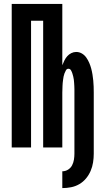

<svg xmlns="http://www.w3.org/2000/svg" viewBox="-20 -755 540 983"><path d="M299 208V122Q315 122 328.5 113.5Q342 105 349 91.5Q356 78 358.5 62.5Q361 47 361 32V-281Q361 -289 361 -297.5Q361 -306 360.5 -314Q360 -322 359.5 -330.5Q359 -339 358 -347Q357 -355 355 -363Q353 -371 350.5 -379Q348 -387 343.5 -395Q339 -403 330 -403Q322 -403 317.5 -395Q313 -387 310 -379Q307 -371 305.5 -363Q304 -355 303 -347Q302 -339 301 -330.5Q300 -322 300 -314Q300 -306 299.5 -297.5Q299 -289 299 -281V0H201V-649H139V0H40V-735H299V-421Q304 -434 310 -446Q316 -458 324.5 -467.5Q333 -477 345 -483Q357 -489 370 -489Q386 -489 399.5 -481Q413 -473 422 -460Q431 -447 437 -433Q443 -419 447 -404Q451 -389 453.5 -373.5Q456 -358 457.5 -342.5Q459 -327 459.5 -311.5Q460 -296 460 -281V32Q460 54 456.5 76.5Q453 99 444 120Q435 141 420.5 158.5Q406 176 386.5 187.5Q367 199 344.5 203.5Q322 208 299 208Z"/></svg>

Font: Iosevka SS18 Semibold
Style: Regular
Weight: 600
Monospace: yes
Designer: Belleve Invis
Foundry: Belleve Invis
Version: Version 25.1.1; ttfautohint (v1.8.4)